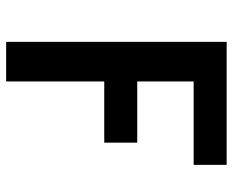

<svg xmlns="http://www.w3.org/2000/svg" viewBox="-88 -688 775 640"><g transform="rotate(90 300.0 -367.5)"><path d="M119 0V-735H529V-625H251V-437H455V-327H251V0Z"/></g></svg>

Font: Iosevka Curly XBdEx
Style: Regular
Weight: 800
Width: 7
Monospace: yes
Designer: Belleve Invis
Foundry: Belleve Invis
Version: Version 11.1.0; ttfautohint (v1.8.3)